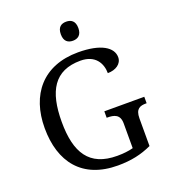

<svg xmlns="http://www.w3.org/2000/svg" viewBox="-164 -1045 1042 1174"><g transform="rotate(-20 357.0 -457.5)"><path d="M403 -801C434 -801 460 -817 460 -863C460 -910 434 -925 403 -925C371 -925 346 -910 346 -863C346 -817 371 -801 403 -801ZM401 10C487 10 555 -5 622 -36V-216C622 -279 653 -288 691 -288H695V-330H435V-288H439C483 -288 521 -279 521 -220V-59C493 -51 455 -47 417 -47C235 -47 168 -158 168 -358C168 -558 233 -671 403 -671C501 -671 535 -604 535 -542C587 -542 628 -569 628 -612C628 -676 555 -724 407 -724C177 -724 57 -574 57 -358C57 -137 169 10 401 10Z"/></g></svg>

Font: Noto Serif Balinese
Style: Regular
Weight: 400
Designer: Monotype Design Team
Foundry: Monotype Imaging Inc.
Version: Version 2.005